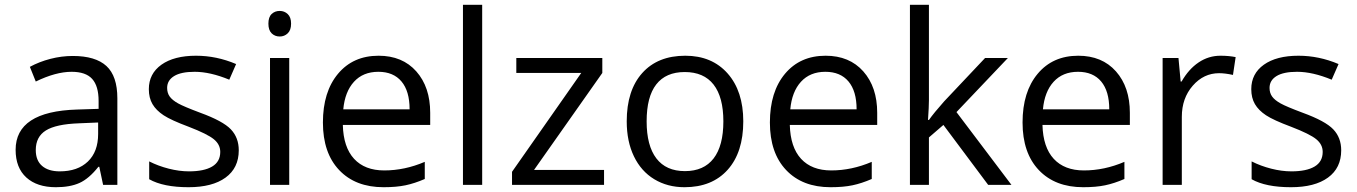

<svg xmlns="http://www.w3.org/2000/svg" viewBox="-20 -780 5724 810"><path d="M415 0 398.9 -76.2H395Q355 -25.9 315.2 -8.1Q275.4 9.8 215.8 9.8Q136.2 9.8 91.1 -31.2Q45.9 -72.3 45.9 -147.9Q45.9 -310.1 305.2 -317.9L396 -320.8V-354Q396 -417 368.9 -447Q341.8 -477.1 282.2 -477.1Q215.3 -477.1 130.9 -436L106 -498Q145.5 -519.5 192.6 -531.7Q239.7 -543.9 287.1 -543.9Q382.8 -543.9 429 -501.5Q475.1 -459 475.1 -365.2V0ZM231.9 -57.1Q307.6 -57.1 350.8 -98.6Q394 -140.1 394 -214.8V-263.2L313 -259.8Q216.3 -256.3 173.6 -229.7Q130.9 -203.1 130.9 -147Q130.9 -103 157.5 -80.1Q184.1 -57.1 231.9 -57.1Z M987.3 -146Q987.3 -71.3 931.6 -30.8Q876 9.8 775.4 9.8Q668.9 9.8 609.4 -23.9V-99.1Q647.9 -79.6 692.1 -68.4Q736.3 -57.1 777.3 -57.1Q840.8 -57.1 875 -77.4Q909.2 -97.7 909.2 -139.2Q909.2 -170.4 882.1 -192.6Q855 -214.8 776.4 -245.1Q701.7 -272.9 670.2 -293.7Q638.7 -314.5 623.3 -340.8Q607.9 -367.2 607.9 -403.8Q607.9 -469.2 661.1 -507.1Q714.4 -544.9 807.1 -544.9Q893.6 -544.9 976.1 -509.8L947.3 -443.8Q866.7 -477.1 801.3 -477.1Q743.7 -477.1 714.4 -459Q685.1 -440.9 685.1 -409.2Q685.1 -387.7 696 -372.6Q707 -357.4 731.4 -343.8Q755.9 -330.1 825.2 -304.2Q920.4 -269.5 953.9 -234.4Q987.3 -199.2 987.3 -146Z M1200.2 0H1119.1V-535.2H1200.2ZM1112.3 -680.2Q1112.3 -708 1126 -720.9Q1139.6 -733.9 1160.2 -733.9Q1179.7 -733.9 1193.8 -720.7Q1208 -707.5 1208 -680.2Q1208 -652.8 1193.8 -639.4Q1179.7 -626 1160.2 -626Q1139.6 -626 1126 -639.4Q1112.3 -652.8 1112.3 -680.2Z M1598.1 9.8Q1479.5 9.8 1410.9 -62.5Q1342.3 -134.8 1342.3 -263.2Q1342.3 -392.6 1406 -468.8Q1469.7 -544.9 1577.1 -544.9Q1677.7 -544.9 1736.3 -478.8Q1794.9 -412.6 1794.9 -304.2V-252.9H1426.3Q1428.7 -158.7 1473.9 -109.9Q1519 -61 1601.1 -61Q1687.5 -61 1772 -97.2V-24.9Q1729 -6.3 1690.7 1.7Q1652.3 9.8 1598.1 9.8ZM1576.2 -477.1Q1511.7 -477.1 1473.4 -435.1Q1435.1 -393.1 1428.2 -318.8H1708Q1708 -395.5 1673.8 -436.3Q1639.6 -477.1 1576.2 -477.1Z M2014.2 0H1933.1V-759.8H2014.2Z M2528.3 0H2140.1V-55.2L2432.1 -472.2H2158.2V-535.2H2521V-472.2L2232.9 -63H2528.3Z M3115.7 -268.1Q3115.7 -137.2 3049.8 -63.7Q2983.9 9.8 2867.7 9.8Q2795.9 9.8 2740.2 -23.9Q2684.6 -57.6 2654.3 -120.6Q2624 -183.6 2624 -268.1Q2624 -398.9 2689.5 -471.9Q2754.9 -544.9 2871.1 -544.9Q2983.4 -544.9 3049.6 -470.2Q3115.7 -395.5 3115.7 -268.1ZM2708 -268.1Q2708 -165.5 2749 -111.8Q2790 -58.1 2869.6 -58.1Q2949.2 -58.1 2990.5 -111.6Q3031.7 -165 3031.7 -268.1Q3031.7 -370.1 2990.5 -423.1Q2949.2 -476.1 2868.7 -476.1Q2789.1 -476.1 2748.5 -423.8Q2708 -371.6 2708 -268.1Z M3483.9 9.8Q3365.2 9.8 3296.6 -62.5Q3228 -134.8 3228 -263.2Q3228 -392.6 3291.7 -468.8Q3355.5 -544.9 3462.9 -544.9Q3563.5 -544.9 3622.1 -478.8Q3680.7 -412.6 3680.7 -304.2V-252.9H3312Q3314.5 -158.7 3359.6 -109.9Q3404.8 -61 3486.8 -61Q3573.2 -61 3657.7 -97.2V-24.9Q3614.7 -6.3 3576.4 1.7Q3538.1 9.8 3483.9 9.8ZM3461.9 -477.1Q3397.5 -477.1 3359.1 -435.1Q3320.8 -393.1 3314 -318.8H3593.8Q3593.8 -395.5 3559.6 -436.3Q3525.4 -477.1 3461.9 -477.1Z M3898.9 -273.9Q3919.9 -303.7 3962.9 -352.1L4135.7 -535.2H4231.9L4015.1 -307.1L4247.1 0H4148.9L3960 -252.9L3898.9 -200.2V0H3818.8V-759.8H3898.9V-356.9Q3898.9 -330.1 3895 -273.9Z M4549.8 9.8Q4431.2 9.8 4362.5 -62.5Q4293.9 -134.8 4293.9 -263.2Q4293.9 -392.6 4357.7 -468.8Q4421.4 -544.9 4528.8 -544.9Q4629.4 -544.9 4688 -478.8Q4746.6 -412.6 4746.6 -304.2V-252.9H4377.9Q4380.4 -158.7 4425.5 -109.9Q4470.7 -61 4552.7 -61Q4639.2 -61 4723.6 -97.2V-24.9Q4680.7 -6.3 4642.3 1.7Q4604 9.8 4549.8 9.8ZM4527.8 -477.1Q4463.4 -477.1 4425 -435.1Q4386.7 -393.1 4379.9 -318.8H4659.7Q4659.7 -395.5 4625.5 -436.3Q4591.3 -477.1 4527.8 -477.1Z M5128.9 -544.9Q5164.6 -544.9 5192.9 -539.1L5181.6 -463.9Q5148.4 -471.2 5123 -471.2Q5058.1 -471.2 5012 -418.5Q4965.8 -365.7 4965.8 -287.1V0H4884.8V-535.2H4951.7L4960.9 -436H4964.8Q4994.6 -488.3 5036.6 -516.6Q5078.6 -544.9 5128.9 -544.9Z M5638.2 -146Q5638.2 -71.3 5582.5 -30.8Q5526.9 9.8 5426.3 9.8Q5319.8 9.8 5260.3 -23.9V-99.1Q5298.8 -79.6 5343 -68.4Q5387.2 -57.1 5428.2 -57.1Q5491.7 -57.1 5525.9 -77.4Q5560.1 -97.7 5560.1 -139.2Q5560.1 -170.4 5533 -192.6Q5505.9 -214.8 5427.2 -245.1Q5352.5 -272.9 5321 -293.7Q5289.6 -314.5 5274.2 -340.8Q5258.8 -367.2 5258.8 -403.8Q5258.8 -469.2 5312 -507.1Q5365.2 -544.9 5458 -544.9Q5544.4 -544.9 5627 -509.8L5598.1 -443.8Q5517.6 -477.1 5452.1 -477.1Q5394.5 -477.1 5365.2 -459Q5335.9 -440.9 5335.9 -409.2Q5335.9 -387.7 5346.9 -372.6Q5357.9 -357.4 5382.3 -343.8Q5406.7 -330.1 5476.1 -304.2Q5571.3 -269.5 5604.7 -234.4Q5638.2 -199.2 5638.2 -146Z"/></svg>

Font: f1_56222 
Style: Regular
Weight: 400
Foundry: Ascender Corporation
Version: Version 1.10